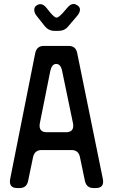

<svg xmlns="http://www.w3.org/2000/svg" viewBox="-20 -941 571 970"><path d="M30 -24Q30 9 67 9H79Q115 9 122 -27L147 -147Q155 -183 190 -183H341Q377 -183 384 -147L409 -27Q417 9 452 9H464Q501 9 501 -23Q501 -32 500 -35L370 -673Q363 -709 327 -709H201Q166 -709 158 -673L31 -35Q30 -32 30 -24ZM180 -306Q180 -314 181 -317L234 -582Q242 -618 264 -618Q287 -618 294 -582L349 -317Q350 -314 350 -305Q350 -273 313 -273H217Q180 -273 180 -306ZM206 -809Q226 -785 255 -785H275Q306 -785 324 -807L370 -861Q384 -878 384 -892Q384 -905 372.5 -913Q361 -921 352 -921Q336 -921 321 -903L296 -874Q275 -852 266 -852Q256 -852 236 -875L215 -901Q200 -920 184 -920Q174 -920 163.5 -912.5Q153 -905 153 -891Q153 -876 165 -861Z"/></svg>

Font: WDXL Lubrifont SC
Style: Regular
Weight: 400
Designer: [WDXL Lubrifont] Copyright 2020-2022 (c) NightFurySL2001, Skr-ZERO; [ZCOOL QingKe HuangYou] Copyright 2018-2022 (c) The 
Version: Version 2.001;hotconv 1.1.1;makeotfexe 2.6.0